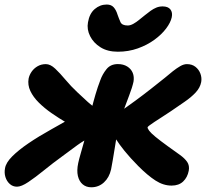

<svg xmlns="http://www.w3.org/2000/svg" viewBox="-30 -804 900 839"><path d="M719.8 7Q683.8 7 649.5 -15.1Q615.2 -37.2 574.2 -78.4Q538 -115 514.2 -144.6Q490.4 -174.2 477.1 -195.5Q463.8 -216.8 458 -227.4Q453.8 -235.2 452.3 -243.7Q450.8 -252.2 453.4 -262Q455.8 -278.4 468.9 -292.6Q482 -306.8 496.8 -317.4Q527.6 -339 562.5 -364.7Q597.4 -390.4 630.7 -416.6Q664 -442.8 690.4 -464Q708.4 -479.4 725.4 -492.8Q742.4 -506.2 757.7 -515Q773 -523.8 786.8 -523.8Q809.2 -523.8 824.2 -511.9Q839.2 -500 845.8 -482.1Q852.4 -464.2 849.2 -445.4Q844.4 -420.6 824.9 -399.7Q805.4 -378.8 776.7 -359.2Q748 -339.6 717 -318.2Q694.6 -303.2 676.1 -291.4Q657.6 -279.6 644.3 -270.8Q631 -262 623.4 -256.2Q615.8 -250.4 615 -248.4Q614.2 -243 621.9 -232.7Q629.6 -222.4 649.5 -206Q669.4 -189.6 704.2 -164.4Q733.8 -143.2 755.7 -127.5Q777.6 -111.8 788.2 -96Q798.8 -80.2 794.8 -58Q789.2 -28.8 770.3 -10.9Q751.4 7 719.8 7ZM44.2 11.8Q26 11.8 12.7 -0.1Q-0.6 -12 -6.3 -30.4Q-12 -48.8 -8 -69Q-4 -93.2 23.3 -120.6Q50.6 -148 94.7 -178Q138.8 -208 195 -239.2Q234.4 -261.4 255.2 -273.1Q276 -284.8 286.2 -290.6Q296.4 -296.4 302.8 -298.8L323 -238Q316.2 -240.8 299.2 -248.2Q282.2 -255.6 256.5 -270.4Q230.8 -285.2 194.8 -310Q164 -331.4 139.6 -355.6Q115.2 -379.8 102.7 -406.3Q90.2 -432.8 95 -460.4Q98.2 -476.4 108.3 -490.9Q118.4 -505.4 134.4 -514.6Q150.4 -523.8 170.4 -523.8Q190.2 -523.8 211.2 -504Q232.2 -484.2 256 -455.7Q279.8 -427.2 307.8 -401Q330.6 -379.4 353 -359.1Q375.4 -338.8 396 -327.2L369.2 -206.2Q336.2 -190.2 308.4 -170Q280.6 -149.8 243.4 -122Q200.6 -91 162.5 -60Q124.4 -29 93.9 -8.6Q63.4 11.8 44.2 11.8ZM368.8 14.4Q346.6 14.4 331.3 1.5Q316 -11.4 310.4 -35Q304.8 -58.6 311.8 -91.6Q315.4 -108.4 322.8 -133.7Q330.2 -159 339.4 -192.5Q348.6 -226 356.6 -267Q361.8 -294 369.6 -325.7Q377.4 -357.4 387.1 -390.6Q396.8 -423.8 408.4 -453.8Q417.6 -479.6 435.4 -501.8Q453.2 -524 485 -524Q509 -524 525.9 -513.5Q542.8 -503 549.9 -485.8Q557 -468.6 553.4 -447Q548 -421.8 534.2 -386.2Q520.4 -350.6 506.3 -312Q492.2 -273.4 485.8 -239Q483 -228 479.2 -204.9Q475.4 -181.8 471.1 -154.9Q466.8 -128 462.6 -103.4Q458.4 -78.8 455.4 -63.8Q447.4 -28.2 424.2 -6.9Q401 14.4 368.8 14.4ZM485 -578Q440 -578 409.2 -597.3Q378.4 -616.6 363.6 -646.3Q348.8 -676 354.4 -706.2Q360.8 -744.6 383.9 -764.4Q407 -784.2 436.6 -784.2Q456.2 -784.2 467 -771.9Q477.8 -759.6 483.8 -739.4Q489.6 -722.8 496.3 -707.7Q503 -692.6 528 -692.6Q539.6 -692.6 552.7 -699.9Q565.8 -707.2 578.3 -717.6Q590.8 -728 603.2 -737.6Q615.8 -748 628.2 -756.8Q640.6 -765.6 653.2 -770.8Q665.8 -776 680.6 -776Q704.6 -776 714.8 -762.6Q725 -749.2 720.4 -728Q715.4 -705.4 695.9 -679.4Q676.4 -653.4 644.8 -630.3Q613.2 -607.2 572.4 -592.6Q531.6 -578 485 -578Z"/></svg>

Font: Shantell Sans Light
Style: Italic
Weight: 300
Italic angle: -11°
Designer: Stephen Nixon, Anya Danilova, Shantell Martin
Foundry: Arrow Type
Version: Version 1.008;[ac192a2d6]